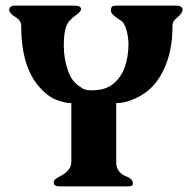

<svg xmlns="http://www.w3.org/2000/svg" viewBox="-20 -669 690 689"><path d="M378 -630Q378 -643 383 -646Q388 -649 401 -649H609Q635 -649 635 -634Q635 -622 615 -605Q599 -594 599 -577Q599 -575 599 -574Q599 -487 569 -422Q539 -357 487 -327Q439 -299 397 -299V-86Q397 -67 407.5 -54Q418 -41 433 -36Q457 -27 457 -10Q457 0 439 0H196Q173 0 173 -13Q173 -24 183.5 -29.5Q194 -35 205 -42Q236 -60 236 -90V-299Q223 -299 208.5 -302.5Q194 -306 179 -312Q150 -324 121 -357Q56 -431 56 -576Q56 -596 35 -608Q15 -620 13 -632Q13 -649 34 -649H244Q270 -649 271 -637Q271 -631 264.5 -624.5Q258 -618 253 -615Q225 -596 217 -573Q209 -550 209 -505Q209 -459 223.5 -416.5Q238 -374 269 -357Q281 -345 307 -345H312Q357 -345 385.5 -367.5Q414 -390 427.5 -427.5Q441 -465 441 -510Q441 -536 433.5 -562.5Q426 -589 411 -597Q378 -617 378 -630Z"/></svg>

Font: Shafarik
Style: Regular
Weight: 400
Version: Version 1.001; ttfautohint (v1.8.4.7-5d5b)